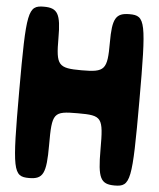

<svg xmlns="http://www.w3.org/2000/svg" viewBox="-57 -932 768 930"><g transform="rotate(5 327.5 -466.5)"><path d="M35 -467C35 -79 41 -50 119 -50C188 -50 202 -79 202 -217C202 -375 208 -383 327 -383C446 -383 452 -375 452 -217C452 -79 466 -50 535 -50C613 -50 619 -79 619 -467C619 -855 613 -883 535 -883C468 -883 452 -855 452 -738C452 -605 441 -592 327 -592C213 -592 202 -605 202 -738C202 -855 186 -883 119 -883C41 -883 35 -855 35 -467Z"/></g></svg>

Font: Hussar Skorodowane
Style: Bold
Weight: 700
Foundry: Cannot Into Space Fonts
Version: Version 0.892